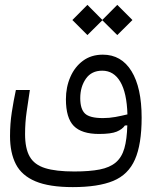

<svg xmlns="http://www.w3.org/2000/svg" viewBox="-20 -558 626 785"><path d="M277.8 207Q181.2 207 125 183.3Q68.8 159.7 44.9 113.3Q21 66.9 21 -1.5Q21 -52.2 28.3 -99.6Q35.6 -147 44.9 -189.9H102.1Q95.2 -144.5 88.9 -100.8Q82.5 -57.1 82.5 -9.8Q82.5 49.3 101.6 82.5Q120.6 115.7 164.6 129.4Q208.5 143.1 283.7 143.1Q346.2 143.1 387.5 135Q428.7 127 453.6 106Q478 85 488.5 48.3Q499 11.7 500.5 -45.4L490.7 -44.9Q480 -29.3 457 -19.8Q434.1 -10.3 384.8 -10.3Q314 -10.3 281.7 -43Q249.5 -75.7 249.5 -152.3Q249.5 -201.7 267.6 -243.2Q285.6 -284.7 319.3 -309.6Q353 -334.5 400.4 -334.5Q476.1 -334.5 517.6 -267.1Q559.1 -199.7 559.1 -77.1Q559.1 32.2 531.7 94.2Q504.4 156.2 442.9 181.6Q381.3 207 277.8 207ZM501 -90.3Q498.5 -178.2 471.9 -223.6Q445.3 -269 397.9 -269Q354 -269 331.1 -236.1Q308.1 -203.1 308.1 -156.7Q308.1 -112.3 327.4 -93.8Q346.7 -75.2 400.9 -75.2Q426.8 -75.2 451.9 -79.8Q477.1 -84.5 501 -90.3ZM459.5 -414.6 398.4 -475.1 337.4 -414.6 275.9 -476.1 337.4 -538.1 398.4 -476.6 459.5 -538.1 521.5 -476.1Z"/></svg>

Font: CaskaydiaMono NF Light
Style: Regular
Weight: 300
Designer: Aaron Bell
Foundry: Saja Typeworks
Version: Version 2111.001; ttfautohint (v1.8.4);Nerd Fonts 3.1.1